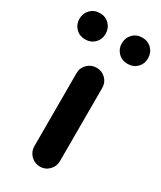

<svg xmlns="http://www.w3.org/2000/svg" viewBox="-242 -871 792 942"><g transform="rotate(30 153.5 -400.0)"><path d="M80.1 -73.2V-487.3Q80.1 -517.6 101.6 -538.6Q123 -559.6 153.3 -559.6Q183.6 -559.6 204.6 -538.6Q225.6 -517.6 225.6 -487.3V-73.2Q225.6 -43 204.6 -21.5Q183.6 0 153.3 0Q123 0 101.6 -21.5Q80.1 -43 80.1 -73.2ZM33.2 -651.4Q1 -651.4 -20 -672.9Q-41 -694.3 -41 -724.6Q-41 -756.8 -20 -778.3Q1 -799.8 33.2 -799.8Q65.4 -799.8 86.4 -778.3Q107.4 -756.8 107.4 -724.6Q107.4 -693.4 86.4 -672.4Q65.4 -651.4 33.2 -651.4ZM273.4 -651.4Q241.2 -651.4 220.2 -672.9Q199.2 -694.3 199.2 -724.6Q199.2 -756.8 220.2 -778.3Q241.2 -799.8 273.4 -799.8Q305.7 -799.8 326.7 -778.3Q347.7 -756.8 347.7 -724.6Q347.7 -693.4 326.7 -672.4Q305.7 -651.4 273.4 -651.4Z"/></g></svg>

Font: Gen Jyuu GothicX Bold
Style: Bold
Weight: 700
Designer: Ryoko NISHIZUKA (kana &amp; ideographs); Paul D. Hunt (Latin, Greek &amp; Cyrillic); Wenlong ZHANG (bopomofo); Sandoll C
Version: Version 1.058.20140828